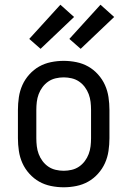

<svg xmlns="http://www.w3.org/2000/svg" viewBox="-20 -786 540 814"><path d="M250 8Q223 8 196 2.5Q169 -3 146 -16Q123 -29 104.5 -49.5Q86 -70 75 -94.5Q64 -119 60 -146Q56 -173 56 -200V-320Q56 -347 60 -374Q64 -401 75 -425.5Q86 -450 104.5 -470.5Q123 -491 146 -504Q169 -517 196 -522.5Q223 -528 250 -528Q277 -528 304 -522.5Q331 -517 354 -504Q377 -491 395.5 -470.5Q414 -450 425 -425.5Q436 -401 440 -374Q444 -347 444 -320V-200Q444 -173 440 -146Q436 -119 425 -94.5Q414 -70 395.5 -49.5Q377 -29 354 -16Q331 -3 304 2.5Q277 8 250 8ZM250 -62Q267 -62 284 -66Q301 -70 315 -79.5Q329 -89 339.5 -103Q350 -117 356 -133Q362 -149 364 -166Q366 -183 366 -200V-320Q366 -337 364 -354Q362 -371 356 -387Q350 -403 339.5 -417Q329 -431 315 -440.5Q301 -450 284 -454Q267 -458 250 -458Q233 -458 216 -454Q199 -450 185 -440.5Q171 -431 160.5 -417Q150 -403 144 -387Q138 -371 136 -354Q134 -337 134 -320V-200Q134 -183 136 -166Q138 -149 144 -133Q150 -117 160.5 -103Q171 -89 185 -79.5Q199 -70 216 -66Q233 -62 250 -62ZM322 -579 274 -621 406 -766 464 -714ZM152 -579 104 -621 236 -766 294 -714Z"/></svg>

Font: Iosevka NFM
Style: Regular
Weight: 400
Monospace: yes
Designer: Belleve Invis
Foundry: Belleve Invis
Version: Version 29.0.4; ttfautohint (v1.8.4);Nerd Fonts 3.3.0